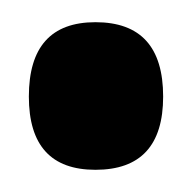

<svg xmlns="http://www.w3.org/2000/svg" viewBox="-20 -427 173 173"><path d="M66 -274Q6 -274 6 -340Q6 -407 66 -407Q127 -407 127 -340Q127 -274 66 -274Z"/></svg>

Font: Bricolage Grotesque 10pt Condensed Medium
Style: Regular
Weight: 500
Width: 3
Designer: Mathieu Triay
Foundry: Atelier Triay
Version: Version 1.000; ttfautohint (v1.8.4.7-5d5b);gftools[0.9.32]